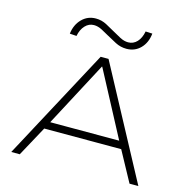

<svg xmlns="http://www.w3.org/2000/svg" viewBox="-129 -1051 1156 1176"><g transform="rotate(15 449.0 -463.0)"><path d="M46 0 424 -705H474L852 0H796L685 -204L721 -191H175L211 -204L100 0ZM447 -649 224 -228 194 -238H702L672 -228L449 -649ZM248 -790 205 -793Q212 -851 248 -887.5Q284 -924 336 -924Q373 -924 405.5 -906.5Q438 -889 464 -874Q486 -861 512 -847.5Q538 -834 563 -834Q596 -834 619 -858.5Q642 -883 650 -926L693 -924Q687 -865 651.5 -829Q616 -793 563 -793Q526 -793 493 -810Q460 -827 434 -842Q412 -855 386 -868.5Q360 -882 335 -882Q303 -882 279.5 -857Q256 -832 248 -790Z"/></g></svg>

Font: Nunito Sans 10pt Expanded ExtraLight
Style: Regular
Weight: 250
Width: 7
Designer: Vernon Adams
Foundry: Vernon Adams
Version: Version 3.101;gftools[0.9.27]